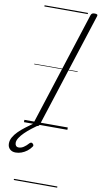

<svg xmlns="http://www.w3.org/2000/svg" viewBox="-246 -1075 854 1634"><g transform="rotate(10 181.5 -257.5)"><path d="M104 14Q90 14 84 9.5Q78 5 81 -6L400 -996Q404 -1006 411 -1010.5Q418 -1015 433 -1015Q448 -1015 454 -1010.5Q460 -1006 456 -995L137 -5Q134 5 127 9.5Q120 14 104 14ZM-26 267Q-57 267 -76 249Q-95 231 -95 201Q-95 173 -80 146.5Q-65 120 -39.5 94.5Q-14 69 19 44Q52 19 87 -6L130 -3V2Q100 23 70 46.5Q40 70 15.5 94Q-9 118 -24 141.5Q-39 165 -39 185Q-39 201 -31 210.5Q-23 220 -7 220Q14 220 35 206.5Q56 193 78 168Q84 162 91.5 161Q99 160 106 168Q112 174 113 180.5Q114 187 108 194Q93 216 71 232.5Q49 249 24.5 258Q0 267 -26 267ZM0 490H375V500H0ZM0 -20H375V0H0ZM0 -505H375V-500H0ZM0 -1010H375V-1000H0Z"/></g></svg>

Font: Playwrite BE VLG Guides
Style: Regular
Weight: 400
Designer: Veronika Burian, José Scaglione
Foundry: TypeTogether
Version: Version 1.003